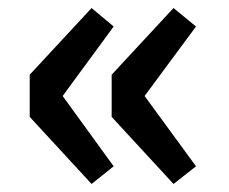

<svg xmlns="http://www.w3.org/2000/svg" viewBox="-20 -525 569 478"><path d="M54 -234V-339L208 -505L263 -459L136 -286L263 -111L208 -67ZM258 -234V-339L412 -505L468 -459L340 -286L468 -111L412 -67Z"/></svg>

Font: Noto Sans Tobesmart edit
Style: Bold
Weight: 700
Designer: Ryoko NISHIZUKA  (kana & ideographs); Paul D. Hunt (Latin, Greek & Cyrillic); Wenlong ZHANG  (bopomofo); Sandoll Communi
Foundry: Adobe Systems Incorporated
Version: Version 1.005 Oct 7, 2021